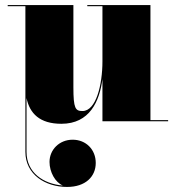

<svg xmlns="http://www.w3.org/2000/svg" viewBox="-20 -480 695 760"><path d="M267.5 73C214.5 73 176 113 176 161C176 201 198.5 242 229 254.5C151 248 85 203 85 121V-92C97.5 -31 137 10 223 10C335 10 374 -79 385.5 -167V0H645.5V-4.5H575.5V-460H325.5V-455.5H385.5V-237C385.5 -145 360.5 -40.5 306.5 -40.5C278.5 -40.5 270.5 -50.5 270.5 -134.5V-460H10.5V-455.5H80.5V121C80.5 211 160 260 245.5 260C318.5 260 359 219 359 165C359 112 320.5 73 267.5 73Z"/></svg>

Font: Bodoni* 36pt Fatface
Style: Regular
Weight: 900
Version: Version 2.3